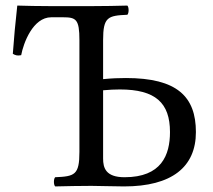

<svg xmlns="http://www.w3.org/2000/svg" viewBox="-20 -667 763 689"><path d="M265 -523V-122C265 -39 248 -34 178 -31C172 -25 172 -4 178 2C217 1 270 0 308 0C337 0 389 2 425 2C597 2 683 -68 683 -193C683 -320 616 -387 432 -387C407 -387 380 -386 350 -383V-523C350 -606 367 -611 437 -614C443 -620 443 -641 437 -647C398 -646 357 -645 307 -645H164C115 -645 77 -646 42 -647C35 -584 30 -530 26 -474C34 -469 42 -466 56 -469C64 -512 98 -605 164 -605H206C253 -605 265 -598 265 -523ZM427 -31C359 -31 350 -65 350 -98V-343C372 -345 391 -346 410 -346C538 -346 590 -298 590 -193C590 -110 559 -31 427 -31Z"/></svg>

Font: Libertinus Serif
Style: Regular
Weight: 400
Designer: Philipp H. Poll, Khaled Hosny
Foundry: Caleb Maclennan
Version: Version 7.050;RELEASE